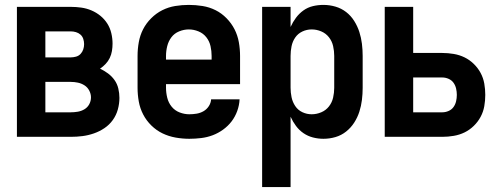

<svg xmlns="http://www.w3.org/2000/svg" viewBox="-20 -558 2040 783"><path d="M49 0H269Q293 0 316.5 -3Q340 -6 363 -14Q386 -22 406 -35.5Q426 -49 440 -68.5Q454 -88 460.5 -111.5Q467 -135 467 -159Q467 -178 462.5 -197Q458 -216 447 -231.5Q436 -247 420.5 -258.5Q405 -270 388 -278Q400 -286 410.5 -297Q421 -308 427.5 -321.5Q434 -335 436.5 -350Q439 -365 439 -380Q439 -401 434 -422.5Q429 -444 417.5 -462Q406 -480 389.5 -493.5Q373 -507 353 -515.5Q333 -524 311.5 -527Q290 -530 269 -530H49ZM165 -324V-430H269Q279 -430 289.5 -427Q300 -424 308 -417Q316 -410 319.5 -399.5Q323 -389 323 -378Q323 -367 319.5 -356.5Q316 -346 308.5 -338Q301 -330 290 -327Q279 -324 269 -324ZM165 -100V-224H269Q283 -224 297.5 -221Q312 -218 324.5 -210Q337 -202 344 -188.5Q351 -175 351 -161Q351 -146 344 -133Q337 -120 324.5 -112.5Q312 -105 297.5 -102.5Q283 -100 269 -100Z M752 8Q776 8 800.5 5Q825 2 847.5 -6.5Q870 -15 890 -29.5Q910 -44 924.5 -63Q939 -82 947.5 -105.5Q956 -129 957 -153H841Q840 -138 831.5 -125Q823 -112 810 -104.5Q797 -97 782 -94.5Q767 -92 752 -92Q732 -92 712.5 -99.5Q693 -107 680 -123Q667 -139 662 -159.5Q657 -180 657 -200V-215H959V-330Q959 -358 954 -386Q949 -414 936.5 -438.5Q924 -463 904 -483.5Q884 -504 859 -516.5Q834 -529 806 -533.5Q778 -538 750 -538Q722 -538 694.5 -533.5Q667 -529 642 -516.5Q617 -504 596.5 -483.5Q576 -463 563.5 -438.5Q551 -414 546 -386Q541 -358 541 -330V-200Q541 -172 546 -144Q551 -116 564 -91Q577 -66 597.5 -46Q618 -26 643 -14Q668 -2 696 3Q724 8 752 8ZM843 -315H657V-330Q657 -350 662 -370Q667 -390 679 -406Q691 -422 710.5 -430Q730 -438 750 -438Q770 -438 789.5 -430Q809 -422 821.5 -406Q834 -390 838.5 -370Q843 -350 843 -330Z M1049 205H1165V-82Q1174 -62 1187 -44.5Q1200 -27 1217.5 -15Q1235 -3 1256 2.5Q1277 8 1299 8Q1324 8 1348 1Q1372 -6 1391.5 -21.5Q1411 -37 1424.5 -58Q1438 -79 1445.5 -102.5Q1453 -126 1456 -150.5Q1459 -175 1459 -200V-330Q1459 -355 1456 -379.5Q1453 -404 1445.5 -427.5Q1438 -451 1424.5 -472.5Q1411 -494 1391.5 -509Q1372 -524 1348 -531Q1324 -538 1299 -538Q1277 -538 1256 -533Q1235 -528 1217.5 -515.5Q1200 -503 1187 -485.5Q1174 -468 1165 -448V-530H1049ZM1251 -92Q1231 -92 1213 -100.5Q1195 -109 1184 -125.5Q1173 -142 1169 -161.5Q1165 -181 1165 -200V-330Q1165 -350 1169 -369.5Q1173 -389 1184 -405Q1195 -421 1213 -429.5Q1231 -438 1251 -438Q1271 -438 1290 -430Q1309 -422 1321.5 -406Q1334 -390 1338.5 -370Q1343 -350 1343 -330V-200Q1343 -180 1338.5 -160Q1334 -140 1321.5 -124Q1309 -108 1290 -100Q1271 -92 1251 -92Z M1549 0H1784Q1807 0 1830.5 -4Q1854 -8 1874.5 -18Q1895 -28 1912 -44.5Q1929 -61 1940 -81.5Q1951 -102 1955 -125Q1959 -148 1959 -171Q1959 -194 1955 -217Q1951 -240 1940 -260.5Q1929 -281 1912 -297.5Q1895 -314 1874.5 -324Q1854 -334 1830.5 -338Q1807 -342 1784 -342H1665V-530H1549ZM1665 -100V-242H1784Q1797 -242 1809.5 -236.5Q1822 -231 1829.5 -220.5Q1837 -210 1840 -197Q1843 -184 1843 -171Q1843 -158 1840 -145Q1837 -132 1829.5 -121.5Q1822 -111 1809.5 -105.5Q1797 -100 1784 -100Z"/></svg>

Font: Iosevka SS09
Style: Bold
Weight: 700
Monospace: yes
Designer: Belleve Invis
Foundry: Belleve Invis
Version: Version 5.2.1; ttfautohint (v1.8.3)